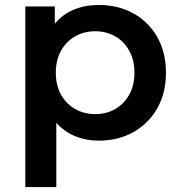

<svg xmlns="http://www.w3.org/2000/svg" viewBox="-20 -560 726 774"><path d="M378 7Q327 7 283 -11Q239 -29 207 -65V194H82V-534H201V-464Q233 -503 278.5 -521.5Q324 -540 378 -540Q456 -540 517 -506.5Q578 -473 613.5 -411.5Q649 -350 649 -267Q649 -184 613.5 -122.5Q578 -61 517 -27Q456 7 378 7ZM364 -100Q409 -100 444.5 -120.5Q480 -141 501 -178.5Q522 -216 522 -267Q522 -318 501 -355.5Q480 -393 444.5 -413.5Q409 -434 364 -434Q319 -434 283 -413.5Q247 -393 226 -355.5Q205 -318 205 -267Q205 -216 226 -178.5Q247 -141 283 -120.5Q319 -100 364 -100Z"/></svg>

Font: Montserrat SemiBold
Style: Regular
Weight: 600
Designer: Julieta Ulanovsky
Foundry: Julieta Ulanovsky
Version: Version 9.000; ttfautohint (v1.8.4.7-5d5b)